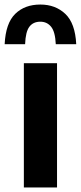

<svg xmlns="http://www.w3.org/2000/svg" viewBox="-56 -825 355 845"><path d="M49 0V-547H195V0ZM-35.5 -630.5Q-31 -723 11 -764Q53 -805 121.5 -805Q188 -805 231.5 -763.8Q275 -722.5 279.5 -630.5H189.5Q187 -685 169 -707.2Q151 -729.5 121.5 -729.5Q90 -729.5 73.2 -707.2Q56.5 -685 54.5 -630.5Z"/></svg>

Font: Encode Sans Condensed Condensed
Style: Bold
Weight: 700
Width: 3
Designer: Multiple Designers
Foundry: Impallari Type
Version: Version 3.000; ttfautohint (v1.8.3) -l 8 -r 50 -G 200 -x 14 